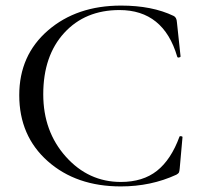

<svg xmlns="http://www.w3.org/2000/svg" viewBox="-20 -656 725 688"><path d="M414 -636Q525 -636 602 -599Q613 -594 614 -576L627 -454Q627 -451 621.5 -450Q616 -449 615 -453Q566 -620 408 -620Q285 -620 210 -538Q135 -456 135 -318Q135 -185 216 -94.5Q297 -4 413 -4Q492 -4 542.5 -44Q593 -84 623 -166Q624 -169 629 -168Q634 -167 634 -165L624 -53Q623 -41 621 -37.5Q619 -34 612 -30Q521 12 413 12Q253 12 151 -78.5Q49 -169 49 -315Q49 -458 152 -547Q255 -636 414 -636Z"/></svg>

Font: Cormorant Garamond Book
Style: Regular
Weight: 500
Designer: Christian Thalmann (Catharsis Fonts)
Version: Version 1.000;PS 002.000;hotconv 1.0.88;makeotf.lib2.5.64775